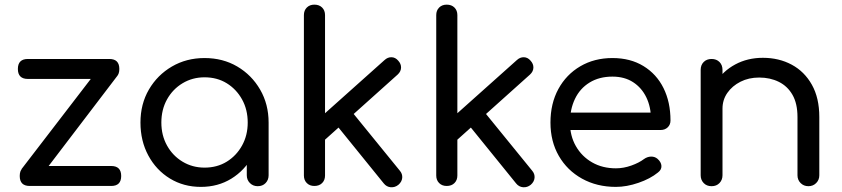

<svg xmlns="http://www.w3.org/2000/svg" viewBox="-20 -801 3628 827"><path d="M140 -21 73 -73 424 -530 486 -475ZM108 0Q65 0 65 -43Q65 -86 108 -86H459Q502 -86 502 -43Q502 0 459 0ZM100 -461Q57 -461 57 -504Q57 -547 100 -547H451Q494 -547 494 -504Q494 -461 451 -461Z M845 4Q771 4 712 -32Q653 -68 619 -131Q585 -194 585 -273Q585 -353 621.5 -415.5Q658 -478 720.5 -514.5Q783 -551 861 -551Q940 -551 1002 -514.5Q1064 -478 1100.5 -415Q1137 -352 1137 -273L1101 -265Q1101 -189 1067.5 -128Q1034 -67 976.5 -31.5Q919 4 845 4ZM861 -79Q915 -79 956.5 -104.5Q998 -130 1022.5 -174Q1047 -218 1047 -273Q1047 -329 1022.5 -373Q998 -417 956.5 -442.5Q915 -468 861 -468Q809 -468 766.5 -442.5Q724 -417 699.5 -373Q675 -329 675 -273Q675 -218 699.5 -174Q724 -130 766.5 -104.5Q809 -79 861 -79ZM1090 1Q1070 1 1056.5 -12.5Q1043 -26 1043 -46V-205L1062 -302L1137 -273V-46Q1137 -26 1124 -12.5Q1111 1 1090 1Z M1374 -194 1317 -257 1636 -542Q1650 -555 1666.5 -554.5Q1683 -554 1695 -540Q1708 -526 1707.5 -509.5Q1707 -493 1693 -480ZM1334 0Q1314 0 1301.5 -12.5Q1289 -25 1289 -45V-736Q1289 -756 1301.5 -768.5Q1314 -781 1334 -781Q1355 -781 1367.5 -768.5Q1380 -756 1380 -736V-45Q1380 -25 1367.5 -12.5Q1355 0 1334 0ZM1696 -5Q1681 7 1663 5.5Q1645 4 1633 -11L1424 -269L1488 -329L1702 -66Q1714 -52 1712.5 -35Q1711 -18 1696 -5Z M1944 -194 1887 -257 2206 -542Q2220 -555 2236.5 -554.5Q2253 -554 2265 -540Q2278 -526 2277.5 -509.5Q2277 -493 2263 -480ZM1904 0Q1884 0 1871.5 -12.5Q1859 -25 1859 -45V-736Q1859 -756 1871.5 -768.5Q1884 -781 1904 -781Q1925 -781 1937.5 -768.5Q1950 -756 1950 -736V-45Q1950 -25 1937.5 -12.5Q1925 0 1904 0ZM2266 -5Q2251 7 2233 5.5Q2215 4 2203 -11L1994 -269L2058 -329L2272 -66Q2284 -52 2282.5 -35Q2281 -18 2266 -5Z M2633 4Q2551 4 2487 -31.5Q2423 -67 2387 -129.5Q2351 -192 2351 -273Q2351 -355 2385 -417.5Q2419 -480 2479.5 -515.5Q2540 -551 2618 -551Q2695 -551 2751.5 -516.5Q2808 -482 2838 -421.5Q2868 -361 2868 -282Q2868 -264 2856 -252.5Q2844 -241 2825 -241H2415V-316H2826L2784 -287Q2784 -340 2764 -381.5Q2744 -423 2707 -447Q2670 -471 2618 -471Q2561 -471 2519.5 -445.5Q2478 -420 2456.5 -375Q2435 -330 2435 -273Q2435 -216 2460.5 -171.5Q2486 -127 2530.5 -101.5Q2575 -76 2633 -76Q2666 -76 2699.5 -88Q2733 -100 2754 -116Q2768 -126 2784 -126.5Q2800 -127 2812 -117Q2828 -103 2829 -86.5Q2830 -70 2814 -58Q2781 -31 2730 -13.5Q2679 4 2633 4Z M3462 1Q3442 1 3428.5 -12.5Q3415 -26 3415 -46V-297Q3415 -355 3393.5 -392.5Q3372 -430 3334.5 -448.5Q3297 -467 3250 -467Q3205 -467 3169.5 -449Q3134 -431 3113 -401Q3092 -371 3092 -333H3031Q3032 -396 3063 -445.5Q3094 -495 3147 -523.5Q3200 -552 3266 -552Q3335 -552 3390 -522.5Q3445 -493 3477 -436Q3509 -379 3509 -297V-46Q3509 -26 3495.5 -12.5Q3482 1 3462 1ZM3045 1Q3024 1 3011 -12.5Q2998 -26 2998 -46V-500Q2998 -521 3011 -534Q3024 -547 3045 -547Q3066 -547 3079 -534Q3092 -521 3092 -500V-46Q3092 -26 3079 -12.5Q3066 1 3045 1Z"/></svg>

Font: Comfortaa SemiBold
Style: Regular
Weight: 600
Designer: Johan Aakerlund
Foundry: Johan Aakerlund
Version: Version 3.104; ttfautohint (v1.8.1.43-b0c9)